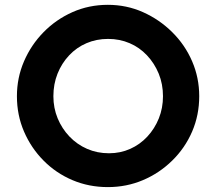

<svg xmlns="http://www.w3.org/2000/svg" viewBox="-20 -764 892 792"><path d="M49.8 -367.2Q49.8 -443.4 79.1 -511.2Q108.4 -579.1 159.7 -631.3Q210.9 -683.6 278.8 -713.9Q346.7 -744.1 424.8 -744.1Q502 -744.1 569.8 -713.9Q637.7 -683.6 690.4 -631.3Q743.2 -579.1 772.5 -511.2Q801.8 -443.4 801.8 -367.2Q801.8 -289.1 772.5 -221.2Q743.2 -153.3 690.4 -101.6Q637.7 -49.8 569.8 -21Q502 7.8 424.8 7.8Q346.7 7.8 278.8 -21Q210.9 -49.8 159.7 -101.6Q108.4 -153.3 79.1 -221.2Q49.8 -289.1 49.8 -367.2ZM200.2 -367.2Q200.2 -318.4 217.8 -275.9Q235.4 -233.4 266.6 -200.7Q297.9 -168 339.4 -149.9Q380.9 -131.8 429.7 -131.8Q476.6 -131.8 517.1 -149.9Q557.6 -168 587.9 -200.7Q618.2 -233.4 635.3 -275.9Q652.3 -318.4 652.3 -367.2Q652.3 -417 634.8 -460Q617.2 -502.9 586.4 -535.6Q555.7 -568.4 514.6 -585.9Q473.6 -603.5 425.8 -603.5Q377.9 -603.5 336.9 -585.9Q295.9 -568.4 265.1 -535.6Q234.4 -502.9 217.3 -460Q200.2 -417 200.2 -367.2Z"/></svg>

Font: Josefin Sans CFJ
Style: Bold
Weight: 700
Designer: Santiago Orozco
Foundry: Typemade
Version: Version 2.001